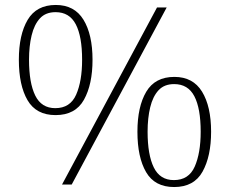

<svg xmlns="http://www.w3.org/2000/svg" viewBox="-20 -744 927 774"><path d="M204 -280Q126 -280 91 -340Q56 -400 56 -503Q56 -604 91.5 -664Q127 -724 205 -724Q280 -724 316.5 -664.5Q353 -605 353 -503Q353 -404 318.5 -342Q284 -280 204 -280ZM230 0 613 -714H652L269 0ZM203 -308Q263 -308 287 -362.5Q311 -417 311 -503Q311 -597 285.5 -646Q260 -695 204 -695Q164 -695 141 -670Q118 -645 107.5 -601.5Q97 -558 97 -503Q97 -410 122 -359Q147 -308 203 -308ZM682 10Q604 10 569 -50Q534 -110 534 -213Q534 -314 569.5 -374Q605 -434 683 -434Q758 -434 794.5 -374.5Q831 -315 831 -213Q831 -114 796.5 -52Q762 10 682 10ZM681 -18Q741 -18 765 -72.5Q789 -127 789 -213Q789 -307 763.5 -356Q738 -405 682 -405Q642 -405 619 -380Q596 -355 585.5 -311.5Q575 -268 575 -213Q575 -120 600 -69Q625 -18 681 -18Z"/></svg>

Font: Noto Serif Tamil ExtraLight
Style: Regular
Weight: 200
Designer: Indian Type Foundry, Tom Grace, and the Monotype Design Team
Foundry: Monotype Imaging Inc.
Version: Version 2.004; ttfautohint (v1.8.4.7-5d5b)